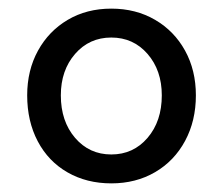

<svg xmlns="http://www.w3.org/2000/svg" viewBox="-20 -794 518 445"><path d="M43 -573Q43 -631 68 -676.5Q93 -722 137 -748Q181 -774 238 -774Q295 -774 339.5 -748Q384 -722 409 -676.5Q434 -631 434 -573Q434 -514 409 -467.5Q384 -421 339.5 -395Q295 -369 238 -369Q181 -369 136.5 -394.5Q92 -420 67.5 -466.5Q43 -513 43 -573ZM355 -573Q355 -631 322 -669Q289 -707 238 -707Q187 -707 154 -669Q121 -631 121 -573Q121 -513 154 -474.5Q187 -436 238 -436Q289 -436 322 -474.5Q355 -513 355 -573Z"/></svg>

Font: Open Sauce One Medium
Style: Regular
Weight: 500
Designer: Alfredo Marco Pradil
Foundry: Creative Sauce Fz LLC
Version: Version 1.477